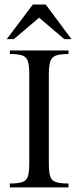

<svg xmlns="http://www.w3.org/2000/svg" viewBox="-20 -819 341 839"><path d="M279.3 0H22.9V-17.1Q61.5 -17.1 79.3 -24.2Q97.2 -31.2 102.5 -50.3Q107.9 -69.3 107.9 -105.5V-493.2Q107.9 -529.8 102.5 -549.3Q97.2 -568.8 79.3 -575.9Q61.5 -583 22.9 -583V-598.6H279.3V-583Q241.7 -583 223.4 -575.9Q205.1 -568.8 199.2 -549.3Q193.4 -529.8 193.4 -493.2V-105.5Q193.4 -69.3 198.7 -50.3Q204.1 -31.2 222.4 -24.2Q240.7 -17.1 279.3 -17.1ZM292.5 -647.9H261.2L150.9 -741.7L40.5 -647.9H9.3L123.5 -799.3H179.7Z"/></svg>

Font: Scheherazade New Rohingya
Style: Regular
Weight: 400
Designer: SIL International
Foundry: SIL International
Version: Version 3.000 ; LngRng